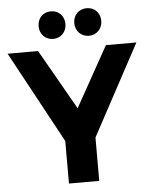

<svg xmlns="http://www.w3.org/2000/svg" viewBox="-63 -949 791 998"><g transform="rotate(-5 333.0 -450.0)"><path d="M240 -756C281 -756 310 -787 310 -828C310 -870 281 -900 240 -900C199 -900 170 -870 170 -828C170 -787 199 -756 240 -756ZM427 -756C467 -756 497 -787 497 -828C497 -870 467 -900 427 -900C386 -900 356 -870 356 -828C356 -787 386 -756 427 -756ZM669 -700H510L335 -386L156 -700H-3L256 -222V0H414V-226Z"/></g></svg>

Font: Juman SemiBold
Style: Regular
Weight: 600
Designer: Bandar Raffah (Arabic) Julieta Ulanovsky (Latin)
Foundry: Caramella
Version: Version 5.022;PS 005.022;hotconv 1.0.88;makeotf.lib2.5.64775